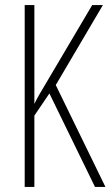

<svg xmlns="http://www.w3.org/2000/svg" viewBox="-20 -734 434 754"><path d="M394 0 199 -400 384 -714H342L170 -423C142 -376 123 -344 115 -326V-714H77V0H115V-280L174 -367L353 0Z"/></svg>

Font: Noto Sans Ethiopic ExtraCondensed ExtraLight
Style: Regular
Weight: 200
Width: 2
Designer: Monotype Design Team
Foundry: Monotype Imaging Inc.
Version: Version 2.102